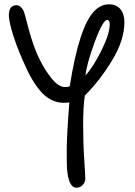

<svg xmlns="http://www.w3.org/2000/svg" viewBox="-20 -784 623 889"><path d="M21 -713Q21 -760 57 -760Q67 -760 77 -750.5Q87 -741 91.5 -727.5Q96 -714 104 -682.5Q112 -651 124 -611Q158 -497 218 -422Q251 -381 281 -381Q296 -381 303 -385Q347 -664 418 -734Q448 -764 483.5 -764Q519 -764 537.5 -741.5Q556 -719 556 -681Q556 -598 498.5 -503.5Q441 -409 373 -342Q365 -292 365 -207Q365 -122 370 -46.5Q375 29 375 44Q375 59 363.5 72Q352 85 334 85Q296 85 290 -8Q289 -32 289 -93Q289 -154 301 -310Q289 -308 275 -308Q224 -308 182.5 -346.5Q141 -385 102.5 -467Q64 -549 42.5 -616.5Q21 -684 21 -713ZM477 -692Q456 -692 418 -588Q380 -484 376 -434Q414 -478 451 -553Q488 -628 488 -671Q488 -692 477 -692Z"/></svg>

Font: Delius Swash Caps
Style: Regular
Weight: 400
Designer: Natalia Raices
Foundry: Natalia Raices
Version: Version 1.002